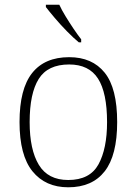

<svg xmlns="http://www.w3.org/2000/svg" viewBox="-20 -786 581 816"><path d="M270 10Q173 10 118 -58Q63 -126 63 -267Q63 -408 116.5 -475.5Q170 -543 274 -543Q372 -543 425 -477Q478 -411 478 -267Q478 -126 425 -58Q372 10 270 10ZM270 -21Q362 -21 398.5 -87.5Q435 -154 435 -267Q435 -392 396.5 -452Q358 -512 274 -512Q183 -512 144.5 -450.5Q106 -389 106 -267Q106 -150 145 -85.5Q184 -21 270 -21ZM315 -606Q293 -624 265 -652.5Q237 -681 212.5 -710Q188 -739 175 -756V-766H232Q242 -744 258.5 -717Q275 -690 292.5 -664Q310 -638 325 -619V-606Z"/></svg>

Font: Noto Serif Malayalam ExtraLight
Style: Regular
Weight: 200
Designer: Indian type Foundry, Jelle Bosma, Monotype Design Team
Foundry: Monotype Imaging Inc.
Version: Version 2.104; ttfautohint (v1.8.4.7-5d5b)